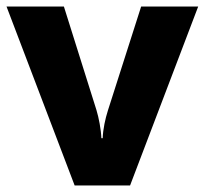

<svg xmlns="http://www.w3.org/2000/svg" viewBox="-20 -569 628 589"><path d="M209 0H379L588 -549H413L311 -230C303 -205 296 -173 295 -145H291C290 -172 283 -208 276 -231L176 -549H0Z"/></svg>

Font: Noto Sans Ethiopic ExtraBold
Style: Regular
Weight: 800
Designer: Monotype Design Team
Foundry: Monotype Imaging Inc.
Version: Version 2.102